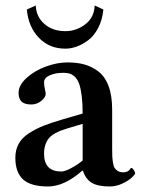

<svg xmlns="http://www.w3.org/2000/svg" viewBox="-20 -672 516 702"><path d="M110.8 -651.9Q112.3 -610.8 142.3 -584.5Q172.4 -558.1 219.2 -558.1Q258.8 -558.1 291.5 -582.8Q324.2 -607.4 326.2 -651.9L357.9 -637.2Q354.5 -600.1 339.6 -571Q324.7 -542 303.7 -525.9Q282.7 -509.8 261.2 -502Q239.7 -494.1 219.2 -494.1Q159.7 -494.1 121.6 -534.4Q83.5 -574.7 78.1 -637.2ZM280.8 -47.9Q214.8 9.8 155.8 9.8Q92.3 9.8 64.2 -16.1Q36.1 -42 36.1 -95.2Q36.1 -124 48.1 -146Q60.1 -168 85.2 -184.3Q110.4 -200.7 138.4 -211.9Q166.5 -223.1 210 -235.8L282.2 -256.8Q282.2 -293.9 278.8 -321Q275.4 -348.1 269.8 -364.3Q264.2 -380.4 254.9 -389.9Q245.6 -399.4 235.6 -402.6Q225.6 -405.8 211.9 -405.8Q182.1 -405.8 161.6 -396.5Q141.1 -387.2 141.1 -371.1Q141.1 -360.4 144 -346.7Q147 -333 147 -328.1Q147 -316.4 130.9 -303.2Q114.7 -290 95.2 -290Q69.3 -290 58.6 -300.8Q47.9 -311.5 47.9 -332Q47.9 -360.4 77.1 -387Q106.4 -413.6 147.7 -428.7Q189 -443.8 226.1 -443.8Q260.3 -443.8 286.9 -436.8Q313.5 -429.7 338.1 -411.9Q362.8 -394 376.5 -358.4Q390.1 -322.8 390.1 -271V-126Q390.1 -108.9 390.6 -99.4Q391.1 -89.8 393.1 -77.1Q395 -64.5 399.2 -57.9Q403.3 -51.3 411.1 -46.6Q418.9 -42 430.2 -42Q438.5 -42 444.3 -44.4Q450.2 -46.9 452.6 -49.8L457 -55.7Q459 -58.1 460.9 -58.1Q463.9 -58.1 469 -50.5Q474.1 -43 474.1 -38.1Q474.1 -34.7 462.9 -23.7Q451.7 -12.7 428.7 -1.5Q405.8 9.8 380.9 9.8Q336.9 9.8 314.7 -4.2Q292.5 -18.1 283.2 -47.9ZM282.2 -85V-219.2L225.1 -202.1Q175.8 -187.5 158.2 -166Q141.1 -144 141.1 -109.9Q141.1 -44.9 204.1 -44.9Q216.8 -44.9 239.5 -56.9Q262.2 -68.8 282.2 -85Z"/></svg>

Font: Linux Libertine G
Style: Semibold
Weight: 600
Designer: Philipp H. Poll
Foundry: Philipp H. Poll
Version: Version 5.1.1